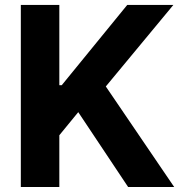

<svg xmlns="http://www.w3.org/2000/svg" viewBox="-20 -747 730 767"><path d="M63.2 0V-727.3H217V-406.6H226.6L488.3 -727.3H672.6L402.7 -401.6L675.8 0H491.8L292.6 -299L217 -206.7V0Z"/></svg>

Font: InterMG
Style: Bold
Weight: 700
Designer: Rasmus Andersson
Foundry: rsms
Version: Version 3.019;December 26, 2023;FontCreator 15.0.0.2955 64-b